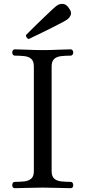

<svg xmlns="http://www.w3.org/2000/svg" viewBox="-20 -984 446 1004"><path d="M58 0Q44 0 44 -16Q44 -23 47.5 -28Q51 -33 58 -33Q85 -33 107.5 -35.5Q130 -38 143.5 -50Q157 -62 157 -89V-636Q157 -664 143.5 -676Q130 -688 107.5 -690.5Q85 -693 58 -693Q51 -693 47.5 -698Q44 -703 44 -710Q44 -716 47.5 -721Q51 -726 58 -726Q82 -726 123.5 -724Q165 -722 203 -722Q242 -722 283 -724Q324 -726 349 -726Q356 -726 359.5 -721Q363 -716 363 -710Q363 -703 359.5 -698Q356 -693 349 -693Q323 -693 300 -690.5Q277 -688 263.5 -676Q250 -664 250 -636V-89Q250 -62 263.5 -50Q277 -38 300 -35.5Q323 -33 349 -33Q356 -33 359.5 -28Q363 -23 363 -16Q363 0 349 0Q324 0 283 -1.5Q242 -3 203 -3Q165 -3 123.5 -1.5Q82 0 58 0ZM131 -780Q124 -781 119.5 -788Q115 -795 116 -801Q119 -804 134 -819Q149 -834 170.5 -855Q192 -876 214 -897Q236 -918 253.5 -934.5Q271 -951 278 -955Q292 -965 309.5 -963.5Q327 -962 340 -942Q356 -921 350 -906Q344 -891 330 -881Q323 -876 302 -865Q281 -854 253.5 -840Q226 -826 199 -813Q172 -800 153 -791Q134 -782 131 -780Z"/></svg>

Font: TsukuhouMincho
Style: Regular
Weight: 400
Designer: Iose
Foundry: Typographish
Version: Version 1.001; ttfautohint (v1.8.3)